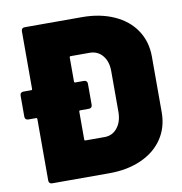

<svg xmlns="http://www.w3.org/2000/svg" viewBox="-79 -774 804 848"><g transform="rotate(-10 323.0 -350.0)"><path d="M618 -475V-225Q618 -158 584 -107Q550 -56 487.5 -28Q425 0 344 0H87Q80 0 76 -4Q72 -8 72 -15V-291Q72 -296 67 -296H32Q25 -296 21 -300Q17 -304 17 -311V-406Q17 -413 21 -417Q25 -421 32 -421H67Q72 -421 72 -426V-685Q72 -692 76 -696Q80 -700 87 -700H344Q425 -700 487.5 -672Q550 -644 584 -593Q618 -542 618 -475ZM430 -443Q430 -486 408 -512.5Q386 -539 350 -539H265Q260 -539 260 -534V-426Q260 -421 265 -421H304Q311 -421 315 -417Q319 -413 319 -406V-311Q319 -304 315 -300Q311 -296 304 -296H265Q260 -296 260 -291V-166Q260 -161 265 -161H351Q385 -161 407 -187.5Q429 -214 430 -257Z"/></g></svg>

Font: Barlow Black
Style: Regular
Weight: 900
Designer: Jeremy Tribby
Foundry: Tribby Type
Version: Version 1.422